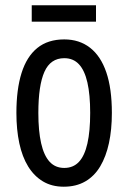

<svg xmlns="http://www.w3.org/2000/svg" viewBox="-20 -696 485 726"><path d="M403 -269Q403 -206 392 -155Q381 -104 359 -67Q337 -30 302.5 -10Q268 10 221 10Q176 10 142.5 -10Q109 -30 86.5 -66.5Q64 -103 53 -154.5Q42 -206 42 -269Q42 -358 61.5 -420Q81 -482 121 -514.5Q161 -547 223 -547Q280 -547 320.5 -515.5Q361 -484 382 -422.5Q403 -361 403 -269ZM125 -269Q125 -201 135.5 -154.5Q146 -108 167.5 -84.5Q189 -61 223 -61Q257 -61 278.5 -84Q300 -107 310.5 -153.5Q321 -200 321 -269Q321 -338 310.5 -384Q300 -430 278.5 -453Q257 -476 223 -476Q171 -476 148 -424.5Q125 -373 125 -269ZM343 -676V-614H100V-676Z"/></svg>

Font: Noto Sans ExtraCondensed
Style: Regular
Weight: 400
Width: 2
Designer: Monotype Design Team
Foundry: Monotype Imaging Inc.
Version: Version 2.013